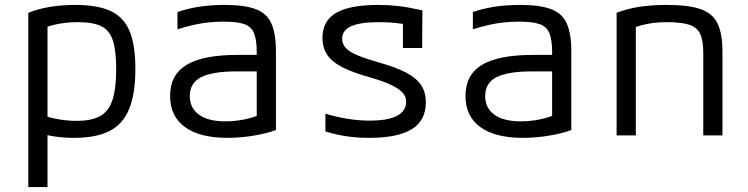

<svg xmlns="http://www.w3.org/2000/svg" viewBox="-20 -550 3040 780"><path d="M95 -498Q174 -530 286 -530Q377 -530 430 -505Q483 -480 506.5 -423.5Q530 -367 530 -270Q530 -170 505 -108Q480 -46 425.5 -18Q371 10 282 10Q239 10 202.5 4.5Q166 -1 136 -11L152 -82Q188 -70 223 -64.5Q258 -59 291 -59Q352 -59 387 -78.5Q422 -98 437 -144Q452 -190 452 -269Q452 -344 438.5 -385.5Q425 -427 391.5 -443.5Q358 -460 298 -460Q259 -460 223.5 -454Q188 -448 153 -435L173 -480V210H95Z M904 10Q791 10 731 -34Q671 -78 671 -160Q671 -246 738 -286.5Q805 -327 946 -327H1057V-260H943Q843 -260 797 -236.5Q751 -213 751 -160Q751 -111 788.5 -84Q826 -57 896 -57Q934 -57 973.5 -65Q1013 -73 1038 -86L1023 -43V-338Q1023 -388 1012 -415Q1001 -442 972.5 -452Q944 -462 890 -462Q858 -462 828 -459Q798 -456 767 -449Q736 -442 701 -431V-501Q740 -515 788 -522.5Q836 -530 893 -530Q973 -530 1018.5 -513Q1064 -496 1082.5 -454.5Q1101 -413 1101 -340V-22Q1065 -8 1011 1Q957 10 904 10Z M1479 10Q1429 10 1386.5 3.5Q1344 -3 1302 -16V-88Q1346 -75 1391 -67.5Q1436 -60 1482 -60Q1556 -60 1593 -79.5Q1630 -99 1630 -137Q1630 -157 1616 -173Q1602 -189 1571 -204Q1540 -219 1489 -234Q1416 -254 1372.5 -276Q1329 -298 1309.5 -327Q1290 -356 1290 -396Q1290 -465 1345 -497.5Q1400 -530 1517 -530Q1558 -530 1597.5 -525.5Q1637 -521 1696 -508L1695 -355H1617V-494L1654 -447Q1614 -454 1584.5 -457Q1555 -460 1521 -460Q1443 -460 1406.5 -443.5Q1370 -427 1370 -392Q1370 -372 1384 -356Q1398 -340 1429.5 -326.5Q1461 -313 1513 -298Q1586 -278 1629 -255.5Q1672 -233 1691 -204Q1710 -175 1710 -134Q1710 -61 1653.5 -25.5Q1597 10 1479 10Z M2104 10Q1991 10 1931 -34Q1871 -78 1871 -160Q1871 -246 1938 -286.5Q2005 -327 2146 -327H2257V-260H2143Q2043 -260 1997 -236.5Q1951 -213 1951 -160Q1951 -111 1988.5 -84Q2026 -57 2096 -57Q2134 -57 2173.5 -65Q2213 -73 2238 -86L2223 -43V-338Q2223 -388 2212 -415Q2201 -442 2172.5 -452Q2144 -462 2090 -462Q2058 -462 2028 -459Q1998 -456 1967 -449Q1936 -442 1901 -431V-501Q1940 -515 1988 -522.5Q2036 -530 2093 -530Q2173 -530 2218.5 -513Q2264 -496 2282.5 -454.5Q2301 -413 2301 -340V-22Q2265 -8 2211 1Q2157 10 2104 10Z M2485 -498Q2529 -515 2578.5 -522.5Q2628 -530 2690 -530Q2777 -530 2826 -513Q2875 -496 2895 -454.5Q2915 -413 2915 -340V0H2837V-336Q2837 -385 2824.5 -412Q2812 -439 2780 -449.5Q2748 -460 2690 -460Q2661 -460 2636 -457Q2611 -454 2586 -447.5Q2561 -441 2529 -428L2563 -478V0H2485Z"/></svg>

Font: M PLUS Code Latin Expanded
Style: Regular
Weight: 400
Width: 7
Designer: Coji Morishita
Foundry: UNDERFOREST DESIGN
Version: Version 1.002; ttfautohint (v1.8.3)